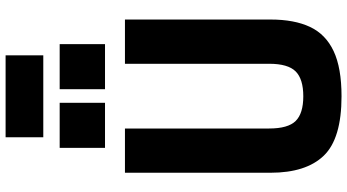

<svg xmlns="http://www.w3.org/2000/svg" viewBox="-304 -954 1270 703"><g transform="rotate(-90 331.5 -602.0)"><path d="M481 -1079ZM481 -1079H181V-1217H481ZM518 -853ZM307 -853H142V-1019H307ZM522 -853H357V-1019H522ZM331 13Q176 13 113.5 -52Q51 -117 51 -247V-780H213V-252Q213 -183 240.5 -155Q268 -127 331 -127Q394 -127 422 -155Q450 -183 450 -252V-780H612V-247Q612 -160 585 -102.5Q558 -45 496.5 -16Q435 13 331 13Z"/></g></svg>

Font: Tanohe Sans
Style: Bold
Weight: 700
Designer: Village Type and Design LLC & Cristiano Sobral
Foundry: Cooper Hewitt Smithsonian Design Museum
Version: Version 1.00;September 29, 2021;FontCreator 13.0.0.2655 64-b